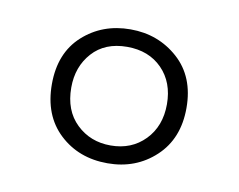

<svg xmlns="http://www.w3.org/2000/svg" viewBox="-42 -776 445 358"><g transform="rotate(10 180.0 -596.5)"><path d="M180.2 -469.7Q125.5 -469.7 89.1 -503.9Q52.7 -538.1 52.7 -597.2Q52.7 -656.2 89.6 -689.7Q126.5 -723.1 179.7 -723.1Q232.4 -723.1 270 -689.5Q307.6 -655.8 307.6 -596.7Q307.6 -538.6 270.8 -504.2Q233.9 -469.7 180.2 -469.7ZM180.2 -503.4Q219.7 -503.4 245.1 -529.5Q270.5 -555.7 270.5 -597.2Q270.5 -638.7 245.4 -664.3Q220.2 -689.9 179.2 -689.9Q137.2 -689.9 113.3 -663.3Q89.4 -636.7 89.4 -597.2Q89.4 -553.7 115.5 -528.6Q141.6 -503.4 180.2 -503.4Z"/></g></svg>

Font: Open Sans Condensed Light
Style: Regular
Weight: 300
Width: 3
Designer: Monotype Design Team
Foundry: Monotype Imaging Inc.
Version: Version 3.003; ttfautohint (v1.8.4)